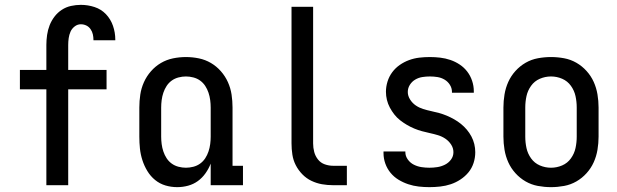

<svg xmlns="http://www.w3.org/2000/svg" viewBox="-20 -763 2540 791"><path d="M171 0V-395H62V-475H171V-578Q171 -598 174 -619Q177 -640 184.5 -659Q192 -678 204.5 -694.5Q217 -711 234.5 -722.5Q252 -734 272.5 -738.5Q293 -743 313 -743Q342 -743 369.5 -734Q397 -725 416.5 -704.5Q436 -684 445.5 -656.5Q455 -629 455 -600V-597H365V-599Q365 -610 362.5 -621.5Q360 -633 353 -643Q346 -653 335.5 -658Q325 -663 313 -663Q299 -663 287.5 -654Q276 -645 270.5 -632.5Q265 -620 263 -606Q261 -592 261 -578V-475H419V-395H261V0Z M710 8Q685 8 661.5 1Q638 -6 619 -21.5Q600 -37 587 -58.5Q574 -80 566.5 -103.5Q559 -127 556.5 -151Q554 -175 554 -200V-320Q554 -347 558 -373.5Q562 -400 573 -424.5Q584 -449 602 -469.5Q620 -490 643 -503.5Q666 -517 692.5 -522.5Q719 -528 746 -528Q773 -528 799.5 -522.5Q826 -517 849 -503.5Q872 -490 890 -469.5Q908 -449 919 -424.5Q930 -400 934 -373.5Q938 -347 938 -320V-80H981V0H848V-89Q840 -68 826.5 -49Q813 -30 795 -17Q777 -4 755 2Q733 8 710 8ZM746 -72Q761 -72 776.5 -76Q792 -80 804.5 -89Q817 -98 825.5 -111Q834 -124 839 -139Q844 -154 846 -169.5Q848 -185 848 -200V-320Q848 -335 846 -350.5Q844 -366 839 -381Q834 -396 825.5 -409Q817 -422 804.5 -431Q792 -440 776.5 -444Q761 -448 746 -448Q731 -448 715.5 -444Q700 -440 687.5 -431Q675 -422 666.5 -409Q658 -396 653 -381Q648 -366 646 -350.5Q644 -335 644 -320V-200Q644 -185 646 -169.5Q648 -154 653 -139Q658 -124 666.5 -111Q675 -98 687.5 -89Q700 -80 715.5 -76Q731 -72 746 -72Z M1409 0H1353Q1329 0 1306.5 -4Q1284 -8 1263 -18Q1242 -28 1225.5 -45Q1209 -62 1198.5 -82.5Q1188 -103 1184.5 -126Q1181 -149 1181 -172V-735H1270V-172Q1270 -154 1274.5 -137Q1279 -120 1290 -106Q1301 -92 1318 -86Q1335 -80 1353 -80H1409Z M1749 8Q1727 8 1705 5.5Q1683 3 1662 -4Q1641 -11 1622 -22.5Q1603 -34 1589 -51Q1575 -68 1567.5 -89Q1560 -110 1560 -132V-139H1650V-136Q1650 -120 1660 -106Q1670 -92 1685 -84.5Q1700 -77 1716.5 -74.5Q1733 -72 1749 -72Q1765 -72 1781.5 -74.5Q1798 -77 1813 -84.5Q1828 -92 1838 -105.5Q1848 -119 1848 -136Q1848 -153 1838.5 -167.5Q1829 -182 1815 -191.5Q1801 -201 1784.5 -206Q1768 -211 1751.5 -214.5Q1735 -218 1718.5 -222.5Q1702 -227 1686.5 -233.5Q1671 -240 1656.5 -248.5Q1642 -257 1628.5 -267.5Q1615 -278 1604.5 -291.5Q1594 -305 1586 -320Q1578 -335 1574 -351.5Q1570 -368 1570 -385Q1570 -406 1576.5 -427Q1583 -448 1596 -465.5Q1609 -483 1627 -495.5Q1645 -508 1665.5 -515.5Q1686 -523 1707.5 -525.5Q1729 -528 1751 -528Q1772 -528 1793.5 -525.5Q1815 -523 1835.5 -516Q1856 -509 1874 -497Q1892 -485 1905 -468Q1918 -451 1925 -430Q1932 -409 1932 -388V-381H1842V-384Q1842 -400 1833.5 -413.5Q1825 -427 1811.5 -435Q1798 -443 1782.5 -445.5Q1767 -448 1751 -448Q1735 -448 1719.5 -445.5Q1704 -443 1690.5 -435Q1677 -427 1668.5 -413.5Q1660 -400 1660 -384Q1660 -368 1669.5 -353Q1679 -338 1693 -328.5Q1707 -319 1723 -314Q1739 -309 1755.5 -305.5Q1772 -302 1788.5 -297.5Q1805 -293 1820.5 -286.5Q1836 -280 1851 -271.5Q1866 -263 1879 -252.5Q1892 -242 1903 -229Q1914 -216 1922 -201Q1930 -186 1934 -169.5Q1938 -153 1938 -136Q1938 -113 1931 -91.5Q1924 -70 1910 -53Q1896 -36 1877 -23.5Q1858 -11 1837 -4Q1816 3 1793.5 5.5Q1771 8 1749 8Z M2250 8Q2223 8 2196 3Q2169 -2 2145.5 -15.5Q2122 -29 2103.5 -49.5Q2085 -70 2074 -94.5Q2063 -119 2058.5 -146Q2054 -173 2054 -200V-320Q2054 -347 2058.5 -374Q2063 -401 2074 -425.5Q2085 -450 2103.5 -470.5Q2122 -491 2145.5 -504.5Q2169 -518 2196 -523Q2223 -528 2250 -528Q2277 -528 2304 -523Q2331 -518 2354.5 -504.5Q2378 -491 2396.5 -470.5Q2415 -450 2426 -425.5Q2437 -401 2441.5 -374Q2446 -347 2446 -320V-200Q2446 -173 2441.5 -146Q2437 -119 2426 -94.5Q2415 -70 2396.5 -49.5Q2378 -29 2354.5 -15.5Q2331 -2 2304 3Q2277 8 2250 8ZM2250 -72Q2274 -72 2296 -81.5Q2318 -91 2332 -110.5Q2346 -130 2351 -153Q2356 -176 2356 -200V-320Q2356 -344 2351 -367Q2346 -390 2332 -409.5Q2318 -429 2296 -438.5Q2274 -448 2250 -448Q2226 -448 2204 -438.5Q2182 -429 2168 -409.5Q2154 -390 2149 -367Q2144 -344 2144 -320V-200Q2144 -176 2149 -153Q2154 -130 2168 -110.5Q2182 -91 2204 -81.5Q2226 -72 2250 -72Z"/></svg>

Font: Iosevka Bendy Medium
Style: Regular
Weight: 500
Monospace: yes
Designer: Belleve Invis
Foundry: Belleve Invis
Version: Version 30.1.2